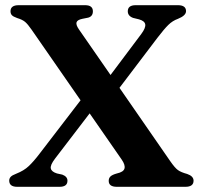

<svg xmlns="http://www.w3.org/2000/svg" viewBox="-20 -720 775 740"><path d="M636 -99Q654 -73 665.8 -64.5Q677.5 -56 701.5 -49.5Q726 -41 726 -23.5Q726 0 694.5 0H430.5Q399 0 399 -23Q399 -33.5 405.8 -40Q412.5 -46.5 430.5 -51.5Q456 -57 459.8 -70.5Q463.5 -84 449 -105L325.5 -283L192 -108.5Q173 -83.5 175.8 -70.8Q178.5 -58 199.5 -51.5L220 -47Q240 -39.5 240 -23.5Q240 0 209.5 0H46.5Q15.5 0 15.5 -24Q15.5 -32 21 -38.2Q26.5 -44.5 42.5 -50.5Q72 -62 91 -80Q110 -98 132 -127L290.5 -333.5L101.5 -606Q87 -627 76.5 -635.8Q66 -644.5 46 -650.5Q30.5 -656 25.5 -661.8Q20.5 -667.5 20.5 -676.5Q20.5 -700 52 -700H308Q338 -700 338 -676.5Q338 -657 320 -652L297.5 -647.5Q278 -643.5 275 -634Q272 -624.5 284 -607L406 -431L524.5 -589Q542 -612.5 539.8 -626Q537.5 -639.5 515.5 -645.5L493 -651Q472.5 -658.5 472.5 -676.5Q472.5 -700 503 -700H665.5Q697 -700 697 -677Q697 -660 666 -647.5Q645 -640 628.8 -624Q612.5 -608 586.5 -574L440.5 -381.5Z"/></svg>

Font: Fraunces 9pt SemiBold
Style: Regular
Weight: 600
Version: Version 1.000;[b76b70a41]